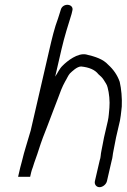

<svg xmlns="http://www.w3.org/2000/svg" viewBox="-20 -756 526 797"><path d="M231.8 -714 228.1 -702C225.6 -694 223.1 -686.3 220.8 -679C206.3 -641.3 195.3 -594.6 185.2 -551L107.4 -214C95.2 -170.3 80.9 -129.7 71.1 -87C68.1 -77 65.7 -68 63.9 -60L55.1 -22H105.1L109.5 -41C110.7 -46.3 113 -53.3 116.3 -62C124.1 -88.3 132.4 -107 141.6 -137C151.6 -168.8 164.6 -202.8 176.8 -233C186.1 -256.1 210.7 -324 219.9 -346C229.1 -371.8 238.3 -396.4 250.5 -418C257.2 -428.4 262.6 -442.6 270.1 -451C279.2 -459.6 299.7 -480 316.8 -480C349.5 -476.7 374 -466.7 388.4 -448C396.8 -440.4 404 -434.8 410.1 -425C416.1 -414.1 423.9 -406.2 426.7 -393C433 -369.8 436.6 -335.9 434.1 -308C432 -290 432.1 -273.2 427.4 -253L411.9 -186C408.9 -172.6 403.9 -142.3 400.8 -129C397.6 -115.4 398.8 -103.3 393.8 -90L373.9 -4C370.9 9.2 379.9 21 393.2 21C406.4 21 420.9 9.2 423.9 -4L443.5 -89C447.7 -101.5 447.5 -114.9 450.8 -129C454 -142.9 458.6 -171.6 461.9 -186L477.9 -255C480.6 -267 482.3 -285.9 483.8 -298L485.5 -314C487.2 -348 483.7 -387.1 477 -416C467.4 -444.3 450.5 -467.9 429.4 -487C408 -510.5 376.6 -520.8 337.4 -530C302.5 -536.8 259.7 -503.6 239.5 -483C226.6 -470.7 220.2 -454.3 209.1 -438L235.4 -552C247.2 -603 263.4 -654.3 277.1 -698L279.9 -710C290.1 -740.7 239.5 -747 231.8 -714Z"/></svg>

Font: HoneyBee
Style: BookIt
Weight: 300
Foundry: Cannot Into Space Fonts
Version: Version 0.89